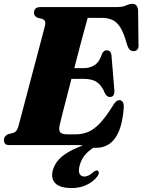

<svg xmlns="http://www.w3.org/2000/svg" viewBox="-30 -736 723 974"><path d="M365.5 0H17.5Q1.5 0 -4.2 -7Q-10 -14 -10 -25.5Q-10 -36.5 -3.8 -44Q2.5 -51.5 10.5 -55L38 -62Q56 -68 63 -94Q67.5 -110 78 -149.8Q88.5 -189.5 102.5 -243Q116.5 -296.5 131.8 -354Q147 -411.5 161 -464Q175 -516.5 185 -555.2Q195 -594 199 -608.5Q204.5 -633 184.5 -640L159 -646.5Q142.5 -655 142.5 -670.5Q142.5 -700 174.5 -700H560.5Q592 -700 609.5 -708.2Q627 -716.5 641.5 -716.5Q667 -716.5 670.5 -685L672.5 -512.5Q675.5 -480.5 652 -477Q639.5 -475 630.2 -482.2Q621 -489.5 614 -511Q599.5 -564.5 582.5 -593.5Q565.5 -622.5 542 -634Q518.5 -645.5 484 -645.5H415Q411.5 -633.5 401 -595.2Q390.5 -557 376.2 -503.2Q362 -449.5 347 -390.5H397.5Q426 -390.5 450.2 -406Q474.5 -421.5 487.5 -463Q496 -481 511 -481Q532.5 -481 535.5 -455L550 -280.5Q553.5 -244.5 527.5 -244Q512 -243.5 502 -263.5Q486.5 -302 462.2 -319Q438 -336 393.5 -336H332.5Q318 -280 305 -230Q292 -180 283.2 -145Q274.5 -110 272.5 -99.5Q267 -75.5 275.5 -65Q284 -54.5 311.5 -54.5H352Q389 -54.5 418.8 -67.5Q448.5 -80.5 477.8 -111.8Q507 -143 541.5 -198Q558.5 -228 575 -228Q598 -228 598 -193.5Q584.5 14 456.5 14Q433.5 14 412.8 7Q392 0 365.5 0ZM469 -23.5 473 -3.5Q431 18 407.2 43Q383.5 68 374 103.5Q366.5 133 374 146.2Q381.5 159.5 397.5 159.5Q409.5 159.5 421.2 153.2Q433 147 443.5 137Q457 126 465 129.5Q470 131.5 471.2 139.2Q472.5 147 463.5 159Q445.5 184 411.2 201Q377 218 334 218Q275.5 218 251.2 194.2Q227 170.5 238 127.5Q246.5 96 271.2 70Q296 44 343.8 21.2Q391.5 -1.5 469 -23.5Z"/></svg>

Font: Fraunces 144pt Soft Black
Style: Italic
Weight: 900
Italic angle: -16°
Version: Version 1.000;[b76b70a41]